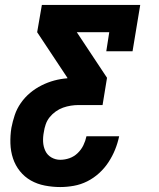

<svg xmlns="http://www.w3.org/2000/svg" viewBox="-20 -550 640 775"><path d="M223 205Q192 205 161 199Q130 193 104.5 178.5Q79 164 60.5 141Q42 118 32.5 89.5Q23 61 22 29Q21 -3 26 -34Q31 -60 39.5 -85.5Q48 -111 64 -134Q80 -157 101.5 -175Q123 -193 148 -205.5Q173 -218 199 -225Q225 -232 252 -234V-236L130 -420L149 -530H546L515 -343H409L421 -420H290L412 -236L394 -126H297Q282 -126 266 -123.5Q250 -121 234.5 -115.5Q219 -110 205 -100Q191 -90 180.5 -77Q170 -64 164.5 -48Q159 -32 157 -17Q153 3 154 22.5Q155 42 163 59Q171 76 187.5 85.5Q204 95 223 95Q242 95 260.5 88.5Q279 82 293.5 68Q308 54 316.5 36.5Q325 19 329 0H461Q455 28 444.5 54Q434 80 418 104.5Q402 129 380 149Q358 169 332 182Q306 195 278 200Q250 205 223 205Z"/></svg>

Font: Iosevka Slab XBdExObl
Style: Regular
Weight: 800
Width: 7
Italic angle: -9°
Monospace: yes
Designer: Belleve Invis
Foundry: Belleve Invis
Version: Version 11.1.0; ttfautohint (v1.8.3)